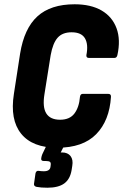

<svg xmlns="http://www.w3.org/2000/svg" viewBox="-20 -683 576 898"><path d="M248 8Q132 8 79 -57.5Q26 -123 45 -244L74 -432Q93 -550 155 -606.5Q217 -663 329 -663Q405 -663 455 -634Q505 -605 525 -551Q545 -497 529 -425Q526 -412 515 -412H396Q383 -412 384 -425Q394 -475 377.5 -503.5Q361 -532 315 -532Q272 -532 249.5 -506.5Q227 -481 217 -425L188 -243Q178 -182 196.5 -152.5Q215 -123 261 -123Q306 -123 328 -152Q350 -181 354 -230Q356 -244 367 -244H486Q500 -244 499 -230Q492 -119 430 -55.5Q368 8 248 8ZM202 195Q187 195 174 194Q161 193 151 191Q138 188 139 177L146 128Q149 115 160 116Q167 117 173 117.5Q179 118 185 118Q213 118 216 98L217 90Q219 78 213.5 74Q208 70 194 70H185Q170 70 173 56Q174 51 175 46.5Q176 42 178 38L213 -35Q219 -49 229 -49H290Q296 -49 298.5 -45.5Q301 -42 297 -35L264 30H270Q297 30 310 47Q323 64 318 93L315 112Q308 155 280.5 175Q253 195 202 195Z"/></svg>

Font: Sofia Sans Condensed Black
Style: Italic
Weight: 900
Italic angle: -9°
Version: Version 4.100